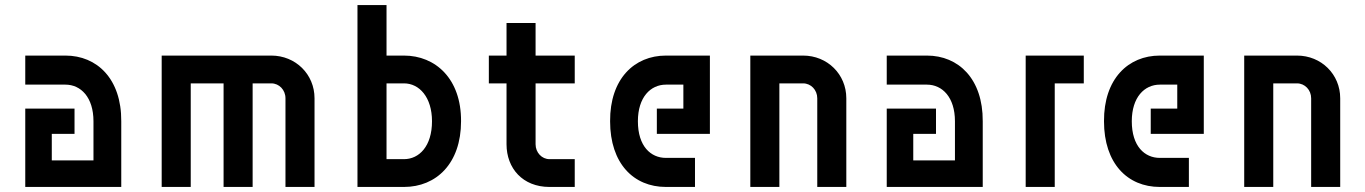

<svg xmlns="http://www.w3.org/2000/svg" viewBox="-20 -740 5405 760"><path d="M350 -260V-105H185V-210H275V-310H80V0H460V-260C461 -428 364 -520 239 -520H80V-405H239C300 -405 350 -355 350 -260Z M865 0H980V-410H1054C1085 -410 1110 -384 1110 -351V0H1225V-351C1225 -446 1150 -520 1054 -520H620V0H735V-410H865Z M1579 -110H1510V-410H1579C1640 -410 1690 -355 1690 -260C1690 -161 1639 -110 1579 -110ZM1395 0H1579C1707 0 1805 -93 1805 -260C1806 -428 1704 -520 1579 -520H1510V-720H1395Z M1915 -520V-410H1985V-169C1985 -74 2049 0 2155 0H2255V-110H2155C2125 -110 2100 -136 2100 -169V-410H2255V-520H2100V-649H1985V-520Z M2395 -260C2395 -93 2488 0 2616 0H2731V-115H2616C2556 -115 2505 -161 2505 -260C2505 -355 2555 -405 2616 -405H2685V-310H2580V-210H2790V-520H2616C2491 -520 2394 -428 2395 -260Z M2950 0H3065V-410H3159C3190 -410 3215 -384 3215 -351V0H3330V-351C3330 -446 3255 -520 3159 -520H2950Z M3760 -260V-105H3595V-210H3685V-310H3490V0H3870V-260C3871 -428 3774 -520 3649 -520H3490V-405H3649C3710 -405 3760 -355 3760 -260Z M4270 -410V-520H4040V0H4155V-410Z M4350 -260C4350 -93 4443 0 4571 0H4686V-115H4571C4511 -115 4460 -161 4460 -260C4460 -355 4510 -405 4571 -405H4640V-310H4535V-210H4745V-520H4571C4446 -520 4349 -428 4350 -260Z M4905 0H5020V-410H5114C5145 -410 5170 -384 5170 -351V0H5285V-351C5285 -446 5210 -520 5114 -520H4905Z"/></svg>

Font: Grotesk 03
Style: Bold
Weight: 500
Designer: Frank Adebiaye, contributions by Jérémy Landes, Ariel Martín Pérez
Foundry: Velvetyne Type Foundry
Version: Version 3.000;Glyphs 3.1.2 (3150)